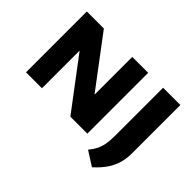

<svg xmlns="http://www.w3.org/2000/svg" viewBox="-133 -890 1328 1328"><g transform="rotate(45 530.5 -226.5)"><path d="M73 0V-595H239.5L541 -194.5H517.5V-595H673V0H507L205 -400.5H229V0ZM860 142 755 75Q779 46 793 17.5Q807 -11 813 -44.2Q819 -77.5 819 -121V-595H988V-124.5Q988 -73.5 975.8 -29Q963.5 15.5 935.5 57.2Q907.5 99 860 142Z"/></g></svg>

Font: Encode Sans SC SemiExpanded
Style: Bold
Weight: 700
Width: 6
Designer: Multiple Designers
Foundry: Impallari Type
Version: Version 3.002